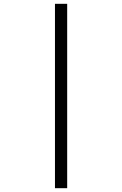

<svg xmlns="http://www.w3.org/2000/svg" viewBox="-20 -843 640 1006"><path d="M268 143V-823H332V143Z"/></svg>

Font: Iosevka Aile Custom Light
Style: Regular
Weight: 300
Designer: Belleve Invis
Foundry: Belleve Invis
Version: Version 17.0.2; ttfautohint (v1.8.3)